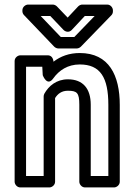

<svg xmlns="http://www.w3.org/2000/svg" viewBox="-20 -795 592 840"><path d="M277 -448C227 -448 193 -419 174 -385C172 -381 171 -377 171 -373V-25H94V-503H165L167 -466C167 -466 186 -414 213 -452C238 -487 276 -513 329 -513C419 -513 454 -456 454 -336V-25H377V-337C377 -406 344 -448 277 -448ZM189 -553H69C58 -553 44 -543 44 -528V0C44 11 54 25 69 25H196C207 25 221 15 221 0V-366C233 -385 250 -398 277 -398C317 -398 327 -389 327 -337V0C327 11 337 25 352 25H479C490 25 504 15 504 0V-336C504 -465 457 -563 329 -563C283 -563 245 -549 214 -525C213 -540 205 -553 189 -553ZM294 -664 351 -725H394L305 -633H246L158 -725H200L258 -664C267 -655 283 -652 294 -664ZM276 -718 229 -767C225 -771 218 -775 211 -775H103C92 -775 78 -765 78 -750V-746C78 -741 80 -734 85 -729L217 -591C221 -587 228 -583 235 -583H316C322 -583 329 -586 334 -591L467 -728C471 -732 474 -738 474 -745V-750C474 -761 464 -775 449 -775H340C334 -775 327 -772 322 -767Z"/></svg>

Font: Asimov
Style: NarOu
Weight: 500
Designer: Google
Version: Version 2.000980; 2014